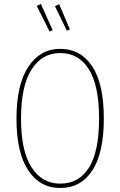

<svg xmlns="http://www.w3.org/2000/svg" viewBox="-20 -937 605 967"><path d="M186 -917 245.1 -785.2 230 -777.8 165 -907.2ZM277.8 -916 332 -789.1 316.9 -782.2 256.8 -905.8ZM283.2 -690.9Q385.7 -690.9 444.3 -603Q502.9 -515.1 502.9 -339.8Q502.9 -168 445.3 -79.1Q387.7 9.8 283.2 9.8Q181.2 9.8 122.1 -79.1Q63 -168 63 -338.9Q63 -510.7 122.8 -600.8Q182.6 -690.9 283.2 -690.9ZM283.2 -669.9Q191.9 -669.9 138.9 -586.9Q85.9 -503.9 85.9 -338.9Q85.9 -176.3 138.9 -94.2Q191.9 -12.2 283.2 -12.2Q377.9 -12.2 428.5 -93.5Q479 -174.8 479 -339.8Q479 -506.3 427.5 -588.1Q376 -669.9 283.2 -669.9Z"/></svg>

Font: Fira Sans Compressed Thin
Style: Regular
Weight: 100
Width: 1
Designer: Carrois Corporate & Edenspiekermann AG
Foundry: Carrois Corporate GbR & Edenspiekermann AG
Version: Version 4.203;PS 004.203;hotconv 1.0.88;makeotf.lib2.5.64775